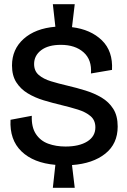

<svg xmlns="http://www.w3.org/2000/svg" viewBox="-20 -786 603 912"><path d="M231 106 243 -3Q139 -12 82 -67Q25 -122 30 -217L131 -236Q129 -182 150.5 -149.5Q172 -117 209 -103.5Q246 -90 291 -90Q356 -90 394.5 -114Q433 -138 433 -181Q433 -215 410 -234.5Q387 -254 350 -265.5Q313 -277 271 -287Q229 -297 187.5 -309.5Q146 -322 112 -342.5Q78 -363 57.5 -395Q37 -427 37 -475Q37 -552 92.5 -601.5Q148 -651 243 -659L231 -766H335L322 -657Q411 -646 464 -594.5Q517 -543 512 -454L412 -437Q417 -502 377 -537.5Q337 -573 269 -573Q209 -573 175.5 -547.5Q142 -522 142 -482Q142 -449 164 -430Q186 -411 222 -400Q258 -389 301 -379Q344 -369 386 -356Q428 -343 462.5 -322.5Q497 -302 518 -269Q539 -236 539 -185Q539 -103 480 -56Q421 -9 322 -2L335 106Z"/></svg>

Font: Bricolage Grotesque 48pt Medium
Style: Regular
Weight: 500
Designer: Mathieu Triay
Foundry: Atelier Triay
Version: Version 1.000; ttfautohint (v1.8.4.7-5d5b);gftools[0.9.32]